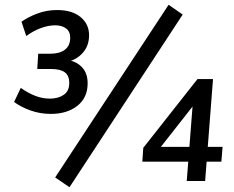

<svg xmlns="http://www.w3.org/2000/svg" viewBox="-20 -758 979 804"><path d="M193 -281Q148 -281 107.5 -295.5Q67 -310 39 -331L67 -390Q98 -368 128 -356.5Q158 -345 189 -345Q224 -345 247 -361Q270 -377 270 -410Q270 -442 251 -455.5Q232 -469 195 -469H136L140 -533H190Q230 -533 252 -550Q274 -567 274 -600Q274 -626 256.5 -639Q239 -652 211 -652Q182 -652 150 -640Q118 -628 90 -607L70 -667Q98 -687 137 -701.5Q176 -716 219 -716Q282 -716 317.5 -686.5Q353 -657 353 -611Q353 -568 329 -539.5Q305 -511 269 -501V-506Q305 -498 326 -473.5Q347 -449 347 -409Q347 -349 304 -315Q261 -281 193 -281ZM271 26 211 -15 686 -738 745 -697ZM762 0 788 -335 806 -337 634 -118 635 -143H912L907 -81H576L580 -139L807 -427H872L839 0Z"/></svg>

Font: Muli Medium
Style: Italic
Weight: 500
Italic angle: -4.541°
Designer: Vernon Adams
Foundry: Vernon Adams
Version: Version 2.100; ttfautohint (v1.8.1.43-b0c9)